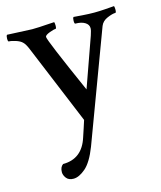

<svg xmlns="http://www.w3.org/2000/svg" viewBox="-103 -492 659 787"><g transform="rotate(-15 227.0 -98.5)"><path d="M85.9 152.3Q167 152.3 193.4 68.4Q198.2 53.7 205.1 33.2Q211.9 12.7 215.8 0L76.2 -336.9Q66.4 -361.3 56.6 -370.1Q47.9 -378.9 29.8 -384.8Q11.7 -390.6 1 -390.6Q-2.9 -390.6 -2.9 -403.3Q-2.9 -415 1 -418.9Q101.6 -414.1 106.4 -414.1Q123 -414.1 137.2 -415Q151.4 -416 169.4 -417Q187.5 -418 201.2 -418.9Q203.1 -413.1 203.1 -404.3Q203.1 -390.6 199.2 -390.6Q191.4 -390.6 173.3 -383.8Q155.3 -377 153.3 -370.1V-368.2Q153.3 -353.5 257.8 -118.2L332 -327.1Q338.9 -347.7 338.9 -356.4Q338.9 -372.1 323.7 -381.3Q308.6 -390.6 283.2 -390.6Q279.3 -390.6 279.3 -403.3Q279.3 -415 283.2 -418.9Q295.9 -418 321.8 -416Q347.7 -414.1 370.1 -414.1Q391.6 -414.1 417 -416Q442.4 -418 455.1 -418.9Q457 -413.1 457 -404.3Q457 -390.6 453.1 -390.6Q440.4 -390.6 418.5 -381.3Q396.5 -372.1 388.7 -352.5L214.8 113.3Q191.4 173.8 163.6 197.8Q135.7 221.7 112.3 221.7Q91.8 221.7 82 209Q72.3 196.3 72.3 183.6Q72.3 162.1 85.9 152.3Z"/></g></svg>

Font: Crimson Text
Style: Regular
Weight: 400
Version: Version 0.13